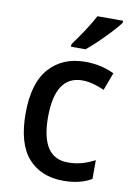

<svg xmlns="http://www.w3.org/2000/svg" viewBox="-87 -822 617 887"><g transform="rotate(10 221.5 -378.0)"><path d="M273 10Q168 10 108 -57.5Q48 -125 48 -267Q48 -409 110.5 -479Q173 -549 279 -549Q320 -549 355 -540.5Q390 -532 415 -519L384 -436Q360 -447 333 -454.5Q306 -462 281 -462Q153 -462 153 -267Q153 -77 279 -77Q316 -77 346.5 -86Q377 -95 405 -110V-22Q352 10 273 10ZM417 -756Q403 -737 376.5 -708.5Q350 -680 321 -652Q292 -624 269 -606H201V-618Q225 -650 252 -691Q279 -732 297 -766H417Z"/></g></svg>

Font: Noto Sans Thai SemCond Med
Style: Regular
Weight: 500
Width: 4
Designer: Monotype Design Team
Foundry: Monotype Imaging Inc.
Version: Version 2.002; ttfautohint (v1.8.4.7-5d5b)